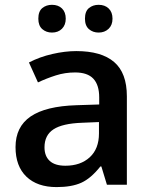

<svg xmlns="http://www.w3.org/2000/svg" viewBox="-20 -760 620 790"><path d="M43.9 0ZM419.9 0 397 -75.2H393.1Q354 -25.9 314.5 -8.1Q274.9 9.8 212.9 9.8Q133.3 9.8 88.6 -33.2Q43.9 -76.2 43.9 -154.8Q43.9 -238.3 106 -280.8Q168 -323.2 294.9 -327.1L388.2 -330.1V-358.9Q388.2 -410.6 364 -436.3Q339.8 -461.9 289.1 -461.9Q247.6 -461.9 209.5 -449.7Q171.4 -437.5 136.2 -420.9L99.1 -502.9Q143.1 -525.9 195.3 -537.8Q247.6 -549.8 293.9 -549.8Q397 -549.8 449.5 -504.9Q502 -460 502 -363.8V0ZM249 -78.1Q311.5 -78.1 349.4 -113Q387.2 -147.9 387.2 -210.9V-257.8L317.9 -254.9Q236.8 -252 200 -227.8Q163.1 -203.6 163.1 -153.8Q163.1 -117.7 184.6 -97.9Q206.1 -78.1 249 -78.1ZM137.7 -683.1Q137.7 -713.4 154.1 -726.8Q170.4 -740.2 193.8 -740.2Q219.7 -740.2 235.1 -725.1Q250.5 -710 250.5 -683.1Q250.5 -657.2 234.9 -641.6Q219.2 -626 193.8 -626Q170.4 -626 154.1 -640.1Q137.7 -654.3 137.7 -683.1ZM329.6 -683.1Q329.6 -713.4 345.9 -726.8Q362.3 -740.2 385.7 -740.2Q411.6 -740.2 427.2 -725.1Q442.9 -710 442.9 -683.1Q442.9 -656.7 426.8 -641.4Q410.6 -626 385.7 -626Q362.3 -626 345.9 -640.1Q329.6 -654.3 329.6 -683.1Z"/></svg>

Font: Open Sans Semibold
Style: Regular
Weight: 600
Foundry: Ascender Corporation
Version: Version 1.10